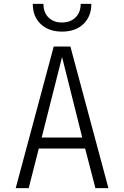

<svg xmlns="http://www.w3.org/2000/svg" viewBox="-20 -970 640 990"><path d="M61 0 257 -730H343L539 0H472L419 -204H180L128 0ZM195 -261H404L300 -676ZM300 -807Q231 -807 190 -846Q149 -885 149 -950H204Q204 -906 230 -880Q256 -854 299 -854Q343 -854 369.5 -880Q396 -906 396 -950H451Q451 -885 410 -846Q369 -807 300 -807Z"/></svg>

Font: Tiny ExtraLight
Style: Regular
Weight: 200
Monospace: yes
Designer: Philipp Nurullin, Konstantin Bulenkov
Foundry: JetBrains
Version: Version 2.251; ttfautohint (v1.8.4.7-5d5b)